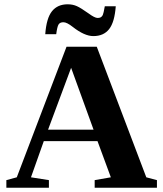

<svg xmlns="http://www.w3.org/2000/svg" viewBox="-20 -879 762 899"><path d="M209 -35.6V0H9.8V-35.6L58.6 -48.8L291.5 -660.2H433.1L665 -48.8L714.8 -35.6V0H423.3V-35.6L499 -48.8L436.5 -218.3H185.1L125 -48.8ZM313 -561.5 205.1 -272H418ZM417 -710Q375.5 -710 320.8 -752.9Q293 -774.9 276.9 -774.9Q260.3 -774.9 253.9 -763.9Q247.6 -752.9 243.2 -718.8H191.9Q197.3 -793.9 223.4 -826.4Q249.5 -858.9 296.9 -858.9Q320.8 -858.9 340.1 -850.1Q359.4 -841.3 393.6 -816.9Q423.3 -794.9 437 -794.9Q446.3 -794.9 451.9 -798.1Q457.5 -801.3 461.2 -808.6Q464.8 -815.9 470.7 -849.6H522Q516.6 -775.4 491 -742.7Q465.3 -710 417 -710Z"/></svg>

Font: Liberation Serif
Style: Bold
Weight: 700
Designer: Steve Matteson
Foundry: Ascender Corporation
Version: Version 2.1.5